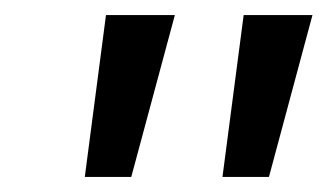

<svg xmlns="http://www.w3.org/2000/svg" viewBox="-20 -718 430 252"><path d="M390.1 -698.2 333 -485.8H272L299.8 -698.2ZM209.5 -698.2 152.3 -485.8H91.3L119.1 -698.2Z"/></svg>

Font: Sansation
Style: Italic
Weight: 400
Designer: Bernd Montag
Version: Version 1.301